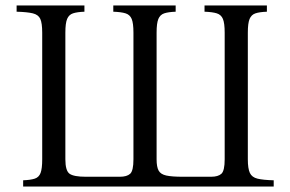

<svg xmlns="http://www.w3.org/2000/svg" viewBox="-20 -685 1066 705"><path d="M890 -100Q890 -66 897.5 -50Q905 -34 925.5 -29Q946 -24 985 -23V0H65V-23Q92 -24 107.5 -29Q123 -34 129 -50Q135 -66 135 -100V-565Q135 -600 128 -615.5Q121 -631 100.5 -636Q80 -641 41 -642V-665H290V-642Q263 -641 248 -636Q233 -631 226.5 -615.5Q220 -600 220 -565V-100Q220 -58 235.5 -47Q251 -36 295 -36H420Q446 -36 458 -47Q470 -58 470 -100V-565Q470 -600 463.5 -615.5Q457 -631 441 -636Q425 -641 396 -642V-665H625V-642Q598 -641 583 -636Q568 -631 561.5 -615.5Q555 -600 555 -565V-100Q555 -72 562.5 -58.5Q570 -45 590.5 -40.5Q611 -36 650 -36H755Q781 -36 793 -47Q805 -58 805 -100V-565Q805 -600 798.5 -615.5Q792 -631 776 -636Q760 -641 731 -642V-665H960V-642Q933 -641 918 -636Q903 -631 896.5 -615.5Q890 -600 890 -565Z"/></svg>

Font: Bona Nova
Style: Regular
Weight: 400
Designer: Mateusz Machalski
Foundry: Capitalics
Version: Version 4.001; ttfautohint (v1.8.3)